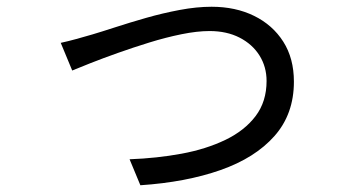

<svg xmlns="http://www.w3.org/2000/svg" viewBox="-20 -526 1040 569"><path d="M160 -399Q183 -404 206.5 -410.5Q230 -417 254 -424Q281 -432 322.5 -445.5Q364 -459 413 -473Q462 -487 512.5 -496.5Q563 -506 607 -506Q678 -506 733 -479Q788 -452 819.5 -402.5Q851 -353 851 -284Q851 -188 793.5 -123Q736 -58 633.5 -22Q531 14 396 23L364 -54Q445 -57 518 -70.5Q591 -84 648 -111.5Q705 -139 737.5 -182Q770 -225 770 -286Q770 -328 749 -361.5Q728 -395 690 -414.5Q652 -434 601 -434Q564 -434 517.5 -424.5Q471 -415 422.5 -400Q374 -385 329 -369Q284 -353 248.5 -339Q213 -325 194 -317Z"/></svg>

Font: Go Noto Current
Style: Regular
Weight: 400
Designer: Monotype Design Team
Foundry: Monotype Imaging Inc.
Version: Version 2.007; ttfautohint (v1.8) -l 8 -r 50 -G 200 -x 14 -D